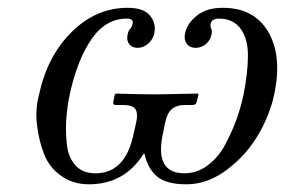

<svg xmlns="http://www.w3.org/2000/svg" viewBox="-20 -462 733 494"><path d="M330.6 -147.9Q335.4 -170.4 328.4 -181.2Q321.3 -191.9 296.9 -191.9H277.8Q269.5 -191.9 271.5 -200.2L275.4 -219.2L277.8 -221.2Q345.7 -219.2 381.8 -219.2L488.8 -221.2L490.7 -219.2L486.3 -200.2Q484.4 -192.4 476.6 -191.9H458Q434.1 -191.9 422.1 -181.4Q410.2 -170.9 405.3 -147.9L398.9 -117.2Q377.4 -16.1 454.6 -16.1Q487.3 -16.1 514.9 -36.9Q542.5 -57.6 560.3 -91.6Q578.1 -125.5 589.1 -156.5Q600.1 -187.5 606.9 -220.2Q617.7 -275.4 617.9 -318.4Q618.2 -361.3 599.4 -387.7Q580.6 -414.1 543 -414.1Q524.9 -414.1 522 -400.9Q520.5 -394 523.4 -388.2Q526.4 -382.3 523.9 -372.1Q521 -357.9 509.5 -348.4Q498 -338.9 483.2 -338.9Q468.3 -338.9 460.4 -349.6Q452.6 -360.4 456.1 -376Q461.4 -401.9 486.6 -421.9Q511.7 -441.9 553.2 -441.9Q634.3 -441.9 670.4 -379.6Q706.5 -317.4 685.5 -219.2Q674.3 -166 644 -114.5Q613.8 -63 564 -25.4Q514.2 12.2 459.5 12.2Q406.2 12.2 382.6 -9.3Q358.9 -30.8 352.1 -65.9H349.1Q300.3 12.2 208.5 12.2Q167.5 12.2 137 -9.8Q106.4 -31.7 93.3 -65.7Q80.1 -99.6 75.2 -140.4Q70.3 -181.2 80.6 -219.2Q101.6 -317.4 164.3 -379.6Q227.1 -441.9 308.1 -441.9Q349.6 -441.9 366 -421.9Q382.3 -401.9 377 -376Q373.5 -360.4 361.3 -349.6Q349.1 -338.9 334 -338.9Q319.8 -338.9 312.5 -348.4Q305.2 -357.9 308.1 -372.1Q310.5 -384.3 315.4 -388.2Q319.3 -392.6 321.3 -400.9Q322.8 -407.2 319.3 -410.6Q315.9 -414.1 306.2 -414.1Q251.5 -414.1 215.1 -360.8Q178.7 -307.6 159.7 -220.2Q152.8 -187.5 150.6 -156.5Q148.4 -125.5 151.9 -91.6Q155.3 -57.6 173.8 -36.9Q192.4 -16.1 225.6 -16.1Q302.7 -16.1 323.7 -117.2Z"/></svg>

Font: Linux Biolinum O
Style: Italic
Weight: 400
Italic angle: -12°
Designer: Philipp H. Poll
Foundry: Philipp H. Poll
Version: Version 1.1.3